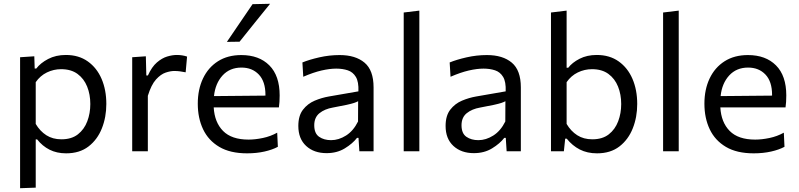

<svg xmlns="http://www.w3.org/2000/svg" viewBox="-20 -798 4214 1013"><path d="M86 195V-496L161 -501L163 -436.5H171.5Q193.5 -465.5 234 -486.8Q274.5 -508 327.5 -508Q395.5 -508 443.2 -474Q491 -440 516 -381.8Q541 -323.5 541 -249.5Q541 -180 517.5 -120.8Q494 -61.5 447 -25.2Q400 11 329 11Q279.5 11 241.5 -8.2Q203.5 -27.5 176 -62.5H168.5V192ZM304 -63Q357.5 -63 391 -89.2Q424.5 -115.5 440.5 -158Q456.5 -200.5 456.5 -249Q456.5 -299.5 439.8 -341.2Q423 -383 389 -408Q355 -433 302.5 -433Q263 -433 227.5 -415.8Q192 -398.5 168.5 -364.5V-144Q191 -106 224.5 -84.5Q258 -63 304 -63Z M677.5 0V-496L749.5 -501L752 -400H760.5Q781 -445.5 807.8 -468.5Q834.5 -491.5 862 -499.8Q889.5 -508 912.5 -508Q942 -508 967 -499.5L959.5 -416.5Q943 -419.5 929.8 -421.5Q916.5 -423.5 899 -423.5Q879.5 -423.5 854 -415Q828.5 -406.5 803.2 -378.8Q778 -351 760 -292.5V0Z M1283.5 11Q1194.5 11 1137 -23Q1079.5 -57 1051.5 -116Q1023.5 -175 1023.5 -251Q1023.5 -326 1051 -384Q1078.5 -442 1130 -474.8Q1181.5 -507.5 1253 -507.5Q1347 -507.5 1401.2 -453Q1455.5 -398.5 1455.5 -294.5Q1455.5 -258 1451.5 -231.5H1107.5Q1112 -152.5 1157 -107Q1202 -61.5 1291.5 -61.5Q1326.5 -61.5 1367 -70Q1407.5 -78.5 1442.5 -98L1446 -23.5Q1417.5 -8 1375.5 1.5Q1333.5 11 1283.5 11ZM1254 -441.5Q1192.5 -441.5 1154.2 -399.8Q1116 -358 1109 -291L1380.5 -293.5Q1380.5 -295 1380.5 -297.5Q1380.5 -368 1345.5 -404.8Q1310.5 -441.5 1254 -441.5ZM1177 -577Q1211 -627 1245 -677Q1279 -727 1312.5 -776L1405 -778Q1363.5 -727 1323.5 -677.2Q1283.5 -627.5 1244 -578Z M1703 10Q1636.5 10 1595.2 -28Q1554 -66 1554 -133.5Q1554 -187.5 1578.5 -219.2Q1603 -251 1640.2 -266.8Q1677.5 -282.5 1715.5 -289L1871 -316Q1873 -366.5 1857.5 -392.2Q1842 -418 1814.8 -427Q1787.5 -436 1754 -436Q1719.5 -436 1676.2 -426Q1633 -416 1580 -393L1575.5 -468.5Q1612 -483.5 1664.8 -495.5Q1717.5 -507.5 1772 -507.5Q1855.5 -507.5 1903.2 -467.5Q1951 -427.5 1951 -337V0H1876L1871.5 -70.5H1863.5Q1840.5 -40.5 1799.2 -15.2Q1758 10 1703 10ZM1727 -58.5Q1767 -58.5 1805.8 -83Q1844.5 -107.5 1869 -157L1869.5 -264Q1861.5 -259.5 1848.2 -255Q1835 -250.5 1808.8 -244.8Q1782.5 -239 1736 -230.5Q1693 -223 1665.5 -200.8Q1638 -178.5 1638 -137Q1638 -94 1663.8 -76.2Q1689.5 -58.5 1727 -58.5Z M2110 0V-732L2192.5 -742V0Z M2480 10Q2413.5 10 2372.2 -28Q2331 -66 2331 -133.5Q2331 -187.5 2355.5 -219.2Q2380 -251 2417.2 -266.8Q2454.5 -282.5 2492.5 -289L2648 -316Q2650 -366.5 2634.5 -392.2Q2619 -418 2591.8 -427Q2564.5 -436 2531 -436Q2496.5 -436 2453.2 -426Q2410 -416 2357 -393L2352.5 -468.5Q2389 -483.5 2441.8 -495.5Q2494.5 -507.5 2549 -507.5Q2632.5 -507.5 2680.2 -467.5Q2728 -427.5 2728 -337V0H2653L2648.5 -70.5H2640.5Q2617.5 -40.5 2576.2 -15.2Q2535 10 2480 10ZM2504 -58.5Q2544 -58.5 2582.8 -83Q2621.5 -107.5 2646 -157L2646.5 -264Q2638.5 -259.5 2625.2 -255Q2612 -250.5 2585.8 -244.8Q2559.5 -239 2513 -230.5Q2470 -223 2442.5 -200.8Q2415 -178.5 2415 -137Q2415 -94 2440.8 -76.2Q2466.5 -58.5 2504 -58.5Z M3130 11Q3078.5 11 3039 -9.2Q2999.5 -29.5 2970 -66.5H2962L2955 0H2887V-732L2969.5 -742V-440.5H2978Q2999 -468 3038 -488Q3077 -508 3128.5 -508Q3196.5 -508 3244.2 -474Q3292 -440 3317 -381.8Q3342 -323.5 3342 -249.5Q3342 -180 3318.5 -120.8Q3295 -61.5 3248 -25.2Q3201 11 3130 11ZM3105 -63Q3158.5 -63 3192 -89.2Q3225.5 -115.5 3241.5 -158Q3257.5 -200.5 3257.5 -249Q3257.5 -299.5 3240.8 -341.2Q3224 -383 3190 -408Q3156 -433 3103.5 -433Q3064 -433 3028.5 -415.8Q2993 -398.5 2969.5 -364.5V-144Q2992 -106 3025.5 -84.5Q3059 -63 3105 -63Z M3478.5 0V-732L3561 -742V0Z M3956.5 11Q3867.5 11 3810 -23Q3752.5 -57 3724.5 -116Q3696.5 -175 3696.5 -251Q3696.5 -326 3724 -384Q3751.5 -442 3803 -474.8Q3854.5 -507.5 3926 -507.5Q4020 -507.5 4074.2 -453Q4128.5 -398.5 4128.5 -294.5Q4128.5 -258 4124.5 -231.5H3780.5Q3785 -152.5 3830 -107Q3875 -61.5 3964.5 -61.5Q3999.5 -61.5 4040 -70Q4080.5 -78.5 4115.5 -98L4119 -23.5Q4090.5 -8 4048.5 1.5Q4006.5 11 3956.5 11ZM3927 -441.5Q3865.5 -441.5 3827.2 -399.8Q3789 -358 3782 -291L4053.5 -293.5Q4053.5 -295 4053.5 -297.5Q4053.5 -368 4018.5 -404.8Q3983.5 -441.5 3927 -441.5Z"/></svg>

Font: Heraclito
Style: Regular
Weight: 400
Designer: Kostas Bartsokas (font) & Cristiano Sobral (main changes)
Foundry: Kostas Bartsokas (font) & Cristiano Sobral (main changes)
Version: Version 1.00;July 8, 2020;FontCreator 13.0.0.2655 64-bit